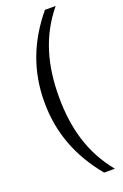

<svg xmlns="http://www.w3.org/2000/svg" viewBox="-177 -831 667 1042"><g transform="rotate(-20 156.5 -310.0)"><path d="M58 -310C58 -131 117.4 20.8 232 160H294C183 24.7 142 -131.1 142 -310C142 -488.9 183 -644.7 294 -780H232C117.4 -640.8 58 -489 58 -310Z"/></g></svg>

Font: Resamitz
Style: Bold
Weight: 700
Designer: gluk
Foundry: gluk
Version: Version 0.047